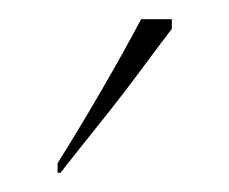

<svg xmlns="http://www.w3.org/2000/svg" viewBox="-20 -786 239 200"><path d="M40 -616Q62 -651 85.5 -691.5Q109 -732 127 -766H159V-756Q146 -739 126 -712Q106 -685 83.5 -657Q61 -629 43 -606H40Z"/></svg>

Font: Noto Serif Display SemiCondensed Thin
Style: Regular
Weight: 100
Width: 4
Designer: Monotype Design Team
Foundry: Monotype Imaging Inc.
Version: Version 2.009